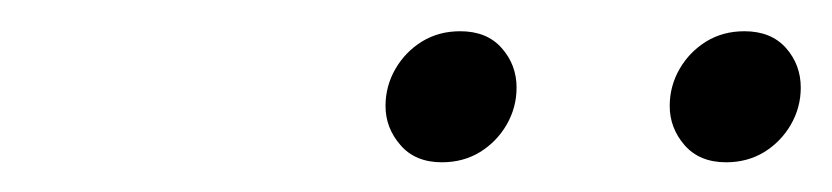

<svg xmlns="http://www.w3.org/2000/svg" viewBox="-20 -700 546 126"><path d="M270 -593.5Q252.5 -593.5 242.8 -604.8Q233 -616 233 -630.5Q233 -643.5 239.5 -654.8Q246 -666 257 -672.8Q268 -679.5 282 -679.5Q299.5 -679.5 309.2 -668.5Q319 -657.5 319 -642.5Q319 -629.5 312.5 -618.2Q306 -607 295 -600.2Q284 -593.5 270 -593.5ZM456.5 -593.5Q439 -593.5 429.2 -604.8Q419.5 -616 419.5 -630.5Q419.5 -643.5 426 -654.8Q432.5 -666 443.5 -672.8Q454.5 -679.5 468.5 -679.5Q486 -679.5 495.8 -668.5Q505.5 -657.5 505.5 -642.5Q505.5 -629.5 499 -618.2Q492.5 -607 481.5 -600.2Q470.5 -593.5 456.5 -593.5Z"/></svg>

Font: Newsreader 60pt Light
Style: Italic
Weight: 300
Italic angle: -17°
Designer: Hugues Gentile
Foundry: Production Type
Version: Version 1.003